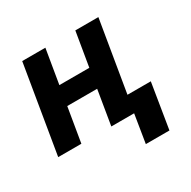

<svg xmlns="http://www.w3.org/2000/svg" viewBox="-160 -702 1031 1035"><g transform="rotate(-30 355.5 -184.5)"><path d="M251.1 -545.5H106.9L16 0H160.2L196 -214.1H382.1L346.6 0H488.6L460.2 175.4H607.2L652.7 -104.4H507.5L581 -545.5H437.5L402 -333.1H215.6Z"/></g></svg>

Font: Magic Ui Pro
Style: Bold Italic
Weight: 700
Italic angle: -9.39999°
Designer: Stefan Endress, Andreas Faust
Version: Version 1.000;FEAKit 1.0